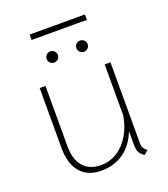

<svg xmlns="http://www.w3.org/2000/svg" viewBox="-136 -827 814 933"><g transform="rotate(-20 271.0 -360.5)"><path d="M472 -8 451 10Q433 -1 426 -15.5Q419 -30 419 -56V-125Q394 -60 345 -25Q296 10 228 10Q159 10 121 -34Q83 -78 83 -158V-470H113V-158Q113 -90 145 -53Q177 -16 236 -16Q304 -16 354 -68Q404 -120 419 -206V-470H449V-50Q449 -36 453.5 -28Q458 -20 472 -8ZM126 -731H412V-703H126ZM163 -591Q163 -603 171.5 -611.5Q180 -620 192 -620Q204 -620 212.5 -611.5Q221 -603 221 -591Q221 -579 212.5 -570.5Q204 -562 192 -562Q180 -562 171.5 -570.5Q163 -579 163 -591ZM317 -591Q317 -603 325.5 -611.5Q334 -620 346 -620Q358 -620 366.5 -611.5Q375 -603 375 -591Q375 -579 366.5 -570.5Q358 -562 346 -562Q334 -562 325.5 -570.5Q317 -579 317 -591Z"/></g></svg>

Font: KoHo ExtraLight
Style: Regular
Weight: 275
Version: Version 1.000; ttfautohint (v1.6)